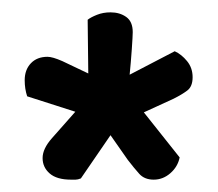

<svg xmlns="http://www.w3.org/2000/svg" viewBox="-20 -669 353 311"><path d="M57 -577Q65 -577 81 -570L123 -550L122 -637Q127 -641 137 -645Q147 -649 159 -649Q174 -649 184.5 -641.5Q195 -634 195 -617Q195 -611 193.5 -589.5Q192 -568 190 -548L263 -586Q274 -581 283 -570Q292 -559 292 -544Q292 -529 283.5 -522.5Q275 -516 261 -509L213 -487L271 -414Q268 -399 256 -388.5Q244 -378 229 -378Q214 -378 205.5 -387.5Q197 -397 187 -410L159 -450L111 -380Q106 -378 102.5 -378Q99 -378 95 -378Q72 -378 60.5 -388Q49 -398 49 -413Q49 -428 64 -445L102 -488L24 -513Q20 -525 20 -539Q20 -556 30 -566.5Q40 -577 57 -577Z"/></svg>

Font: Baloo Paaji 2 Medium
Style: Regular
Weight: 500
Designer: Shuchita Grover, Noopur Datye and Ek Type
Foundry: Ek Type
Version: Version 1.640;hotconv 1.0.111;makeotfexe 2.5.65597; ttfautoh